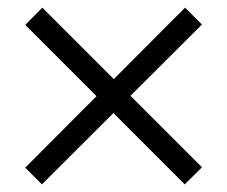

<svg xmlns="http://www.w3.org/2000/svg" viewBox="-20 -587 598 505"><path d="M46.4 -146 233.9 -334 46.4 -521.5 91.3 -566.9 279.3 -378.9 466.8 -566.9 511.2 -522.5 323.2 -335 511.2 -147 465.8 -102.1 278.3 -289.6 90.3 -102.1Z"/></svg>

Font: Decalotype Light
Style: Regular
Weight: 300
Designer: Alfredo Marco Pradil
Foundry: Alfredo Marco Pradil
Version: Version 1.0